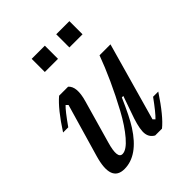

<svg xmlns="http://www.w3.org/2000/svg" viewBox="-190 -774 897 897"><g transform="rotate(-45 259.0 -325.5)"><path d="M168.9 -574.2V-661.1H255.9V-574.2ZM331.1 -574.2V-661.1H418V-574.2ZM197.3 -448.7Q228.5 -421.4 206.1 -343.8L145.5 -130.9Q121.1 -46.4 154.8 -46.4Q181.2 -46.4 217.8 -89.1Q254.4 -131.8 289.6 -196.8Q324.7 -261.7 354.5 -327.1Q384.3 -392.6 404.8 -448.7H477.1L368.2 -62L377.9 -52.2Q399.9 -72.8 444.8 -134.8H479Q413.6 -35.6 368.7 0H323.7Q299.3 -13.7 295.7 -41Q292 -68.4 310.5 -125.5L349.1 -235.8H339.4Q299.8 -145 272.5 -102.5Q200.7 9.8 111.8 9.8Q22.9 9.8 62.5 -126L138.2 -386.7L128.4 -396.5Q110.4 -380.4 63.5 -314H29.3Q90.3 -408.7 137.7 -448.7Z"/></g></svg>

Font: Happy Times at the IKOB Italic
Style: Regular
Weight: 400
Designer: Lucas Le Bihan
Foundry: Lucas Le Bihan
Version: Version 1.000;PS 1.0;hotconv 1.0.88;makeotf.lib2.5.647800